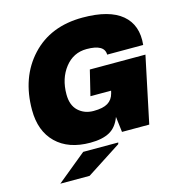

<svg xmlns="http://www.w3.org/2000/svg" viewBox="-134 -859 1094 1184"><g transform="rotate(-15 413.0 -267.0)"><path d="M283 -312Q283 -242 322 -206Q361 -170 419 -170Q479 -170 510 -189Q541 -208 551 -247L555 -263H423L462 -423H817L728 0H554L542 -99Q519 -37 472.5 -11.5Q426 14 349 14Q210 14 131.5 -62.5Q53 -139 53 -274Q53 -482 174.5 -613Q296 -744 501 -744Q671 -744 751.5 -676.5Q832 -609 819 -484H589Q589 -550 475 -550Q390 -550 336.5 -481.5Q283 -413 283 -312ZM104 210 291 57H515L512 67L291 210Z"/></g></svg>

Font: Nacelle Black
Style: Italic
Weight: 900
Italic angle: -12°
Designer: Sora Sagano
Foundry: Sora Sagano
Version: Version 1.000;FEAKit 1.0